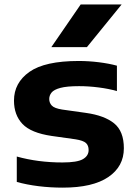

<svg xmlns="http://www.w3.org/2000/svg" viewBox="-20 -828 608 858"><path d="M260.5 10.5Q205 10.5 152.2 4Q99.5 -2.5 55 -15V-128.5Q150 -102 259 -102Q325 -102 350.5 -116.8Q376 -131.5 376 -157.5Q376 -178 364 -189Q352 -200 317.5 -205.5L211 -220.5Q118.5 -234 80.5 -274Q42.5 -314 42.5 -378.5Q42.5 -458 111.5 -506.8Q180.5 -555.5 331.5 -555.5Q376.5 -555.5 422.2 -549.8Q468 -544 502.5 -534.5V-421Q466 -431.5 421.2 -437.2Q376.5 -443 333 -443Q278.5 -443 249.8 -435.2Q221 -427.5 210.5 -414.5Q200 -401.5 200 -385.5Q200 -368.5 211.5 -356.2Q223 -344 257.5 -338.5L364 -323.5Q446.5 -312 490 -276.8Q533.5 -241.5 533.5 -165.5Q533.5 -84 464 -36.8Q394.5 10.5 260.5 10.5ZM209.5 -617.5 340.5 -808H523.5L368.5 -617.5Z"/></svg>

Font: Encode Sans Expanded
Style: Bold
Weight: 700
Width: 7
Designer: Multiple Designers
Foundry: Impallari Type
Version: Version 3.000; ttfautohint (v1.8.3) -l 8 -r 50 -G 200 -x 14 